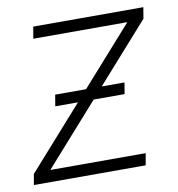

<svg xmlns="http://www.w3.org/2000/svg" viewBox="-65 -575 588 634"><g transform="rotate(-10 228.5 -258.0)"><path d="M-1.5 0 4.9 -36.1 395 -475.1V-476.1H80.6L87.4 -515.6H456.5L450.2 -478L61.5 -40.5V-39.6H380.4L373.5 0ZM113.3 -243.7 119.6 -281.7H352.1L345.7 -243.7Z"/></g></svg>

Font: Inter Display ExtraLight
Style: Italic
Weight: 200
Italic angle: -9.39999°
Designer: Rasmus Andersson
Foundry: rsms
Version: Version 4.000;git-a52131595